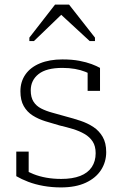

<svg xmlns="http://www.w3.org/2000/svg" viewBox="-20 -806 531 837"><path d="M397 -138Q397 -169 384 -189Q371 -209 348.5 -222Q326 -235 298 -243.5Q270 -252 240 -259Q208 -268 177.5 -277.5Q147 -287 122.5 -302.5Q98 -318 83.5 -343.5Q69 -369 69 -408Q69 -450 91 -481.5Q113 -513 154.5 -530Q196 -547 252 -547Q294 -547 325.5 -541Q357 -535 379.5 -526.5Q402 -518 416 -510V-410H362V-502Q366 -499 369.5 -496.5Q373 -494 376 -490.5Q379 -487 381.5 -482.5Q384 -478 386 -473Q372 -485 352 -493Q332 -501 307 -505.5Q282 -510 252 -510Q182 -510 148 -483Q114 -456 114 -412Q114 -382 126 -363Q138 -344 159.5 -333Q181 -322 209 -314.5Q237 -307 268 -298Q299 -290 330.5 -279.5Q362 -269 387 -252.5Q412 -236 427.5 -209.5Q443 -183 443 -143Q443 -100 420.5 -65Q398 -30 354 -9.5Q310 11 246 11Q206 11 169.5 4.5Q133 -2 103 -13.5Q73 -25 51 -38V-145H105V-26Q98 -31 93 -36.5Q88 -42 85.5 -48Q83 -54 82 -59.5Q81 -65 81 -69Q101 -57 126 -47Q151 -37 181.5 -31.5Q212 -26 247 -26Q296 -26 329.5 -39Q363 -52 380 -77.5Q397 -103 397 -138ZM281 -786H220L108 -642V-627H128L264 -758H229L371 -627H394V-642Z"/></svg>

Font: Roboto Serif Thin
Style: Regular
Weight: 250
Designer: Greg Gazdowicz
Foundry: Commercial Type
Version: Version 1.004